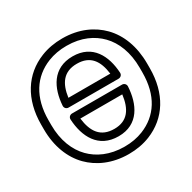

<svg xmlns="http://www.w3.org/2000/svg" viewBox="-170 -917 1123 1123"><g transform="rotate(-30 391.5 -355.5)"><path d="M695.5 -339C695.5 -184.1 628.6 -83.3 514.8 -37.7C477.4 -22.7 435.8 -15 389.4 -15C288.7 -15 214.9 -51.9 166.3 -101.1C114.2 -153.8 80 -235 80 -339V-371C80 -525.9 148 -627.8 262.2 -673.3C300.1 -688.3 341.9 -696 388.3 -696C489.3 -696 561.6 -659.2 610.2 -609.5C662.3 -556.3 695.5 -475.4 695.5 -371ZM745.5 -339V-371C745.5 -486 708.6 -580.5 646 -644.5C588.2 -703.5 502 -746 388.3 -746C336.4 -746 288 -737.3 243.8 -719.7C108.9 -666.1 30 -541.8 30 -371V-339C30 -224.1 68 -129.3 130.7 -65.9C188.6 -7.4 276 35 389.4 35C441.3 35 489.5 26.3 533.5 8.7C667.7 -45.2 745.5 -168.3 745.5 -339ZM193.9 -310.6C200.4 -193.4 252.4 -85 389.4 -85C525.2 -85 575.1 -195.6 581.6 -310.6C582.3 -323.6 572.8 -337 556.6 -337H218.9C205.9 -337 193 -326.7 193.9 -310.6ZM246.2 -287H529.3C518 -195.1 479.8 -135 389.4 -135C297.2 -135 257.7 -193.3 246.2 -287ZM581.6 -403.4C575 -518.7 523.2 -625 388.3 -625C253 -625 201.7 -518.1 194 -403.7C193.1 -390.9 202.2 -377 218.9 -377H556.6C569.6 -377 582.5 -387.2 581.6 -403.4ZM529.3 -427H246.5C258.7 -516.6 297.3 -575 388.3 -575C478.8 -575 517.7 -518.3 529.3 -427Z"/></g></svg>

Font: Asimov
Style: WidOu
Weight: 500
Designer: Google
Version: Version 2.000980; 2014